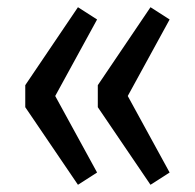

<svg xmlns="http://www.w3.org/2000/svg" viewBox="-20 -553 540 532"><path d="M249 -499 133 -287 249 -75 196 -41 50 -256V-317L196 -533ZM450 -499 334 -287 450 -75 397 -41 251 -256V-317L397 -533Z"/></svg>

Font: Fira Sans Compressed
Style: Regular
Weight: 400
Width: 1
Designer: bBox Type GmbH & Carrois Corporate GbR & Edenspiekermann AG
Foundry: bBox Type GmbH & Carrois Corporate GbR & Edenspiekermann AG
Version: Version 4.301